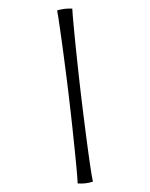

<svg xmlns="http://www.w3.org/2000/svg" viewBox="-218 -922 980 1253"><g transform="rotate(20 272.0 -295.0)"><path d="M236.3 -275.4Q228.5 -291 215.1 -317.6Q201.7 -344.2 184.1 -378.2Q166.5 -412.1 146.5 -450.9Q126.5 -489.7 105.7 -529.5Q85 -569.3 64.5 -607.9Q43.9 -646.5 26.1 -679.9Q8.3 -713.4 -6.1 -739.5Q-20.5 -765.6 -29.3 -780.3Q-25.9 -783.2 -20.3 -786.9Q-14.6 -790.5 -8.3 -794.4Q-2 -798.3 3.9 -801.5Q9.8 -804.7 13.2 -806.6Q17.1 -808.6 23.7 -811.5Q30.3 -814.5 37.1 -817.1Q43.9 -819.8 50 -822Q56.2 -824.2 59.6 -825.2Q66.4 -808.6 78.6 -782.2Q90.8 -755.9 106.4 -722.9Q122.1 -689.9 140.1 -652.1Q158.2 -614.3 177.2 -575.2Q196.3 -536.1 215.3 -497.3Q234.4 -458.5 251.5 -423.8Q268.6 -389.2 283.2 -360.1Q297.9 -331.1 307.6 -311.5Q315.4 -296.4 328.9 -269.5Q342.3 -242.7 359.9 -208.7Q377.4 -174.8 397.5 -135.5Q417.5 -96.2 438.5 -56.2Q459.5 -16.1 479.7 22.5Q500 61 517.8 94Q535.6 127 549.8 152.1Q564 177.2 572.3 189.9Q551.3 206.5 528.8 217.5Q506.3 228.5 482.9 234.9Q477.1 220.2 465.1 194.3Q453.1 168.5 437.5 135Q421.9 101.6 403.1 63Q384.3 24.4 364.7 -15.9Q345.2 -56.2 325.9 -95.5Q306.6 -134.8 289.6 -169.2Q272.5 -203.6 258.5 -231.2Q244.6 -258.8 236.3 -275.4Z"/></g></svg>

Font: Asset
Style: Regular
Weight: 400
Designer: Riccardo De Franceschi
Foundry: Sorkin Type Co.
Version: Version 1.001